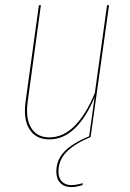

<svg xmlns="http://www.w3.org/2000/svg" viewBox="-20 -538 512 754"><path d="M335.9 0Q272 26.9 240.7 59.3Q209.5 91.8 209.5 135.7Q209.5 161.6 223.4 175.3Q237.3 189 260.3 189Q278.8 189 305.2 181.2L303.7 189Q278.3 196.8 259.8 196.8Q233.4 196.8 217.3 180.9Q201.2 165 201.2 135.7Q201.2 90.3 232.7 57.4Q264.2 24.4 330.1 -2.9L351.6 -156.7Q319.3 -78.1 274.4 -34.4Q229.5 9.3 173.8 9.3Q120.6 9.3 95.7 -30.5Q70.8 -70.3 80.6 -140.1L132.8 -517.6H140.6L88.9 -140.1Q79.6 -73.2 102.3 -35.9Q125 1.5 174.3 1.5Q229 1.5 273.9 -44.4Q318.8 -90.3 352.5 -172.9L400.4 -517.6H408.2Z"/></svg>

Font: Fira Sans Compressed Eight
Style: Italic
Weight: 100
Width: 3
Italic angle: -8°
Designer: Carrois Corporate & Edenspiekermann AG
Foundry: Carrois Corporate GbR & Edenspiekermann AG
Version: Version 4.203;PS 004.203;hotconv 1.0.88;makeotf.lib2.5.64775